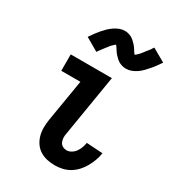

<svg xmlns="http://www.w3.org/2000/svg" viewBox="-186 -864 877 974"><g transform="rotate(30 252.5 -377.0)"><path d="M289 8Q265 8 242.5 3Q220 -2 201 -14Q182 -26 169.5 -44.5Q157 -63 151 -84.5Q145 -106 145 -130Q145 -154 149 -178L190 -424H78V-520H319L260 -162Q257 -149 257.5 -136Q258 -123 263 -111.5Q268 -100 279 -94Q290 -88 303 -88Q317 -88 330.5 -96.5Q344 -105 352.5 -117.5Q361 -130 366 -144Q371 -158 373 -172L468 -166Q465 -144 457 -122.5Q449 -101 438 -81Q427 -61 411 -43.5Q395 -26 375 -14Q355 -2 333 3Q311 8 289 8ZM184 -596 108 -640Q119 -657 130 -671.5Q141 -686 151.5 -698Q162 -710 172.5 -720Q183 -730 196.5 -739.5Q210 -749 225.5 -755Q241 -761 256 -761Q261 -761 266 -760.5Q271 -760 275 -759Q279 -758 283.5 -756.5Q288 -755 292.5 -753Q297 -751 300.5 -748.5Q304 -746 307.5 -743.5Q311 -741 314 -738Q317 -735 320.5 -731.5Q324 -728 327.5 -724.5Q331 -721 333.5 -717.5Q336 -714 338.5 -710.5Q341 -707 343 -704Q345 -701 348 -696Q351 -691 354 -687Q357 -683 360 -680Q363 -677 362 -675H361Q360 -675 358.5 -675.5Q357 -676 356 -676H355L358 -679Q361 -681 364 -683.5Q367 -686 369.5 -688.5Q372 -691 374 -692.5Q376 -694 377.5 -696Q379 -698 381 -700Q383 -702 385 -704.5Q387 -707 389 -709.5Q391 -712 393 -714.5Q395 -717 397 -720Q399 -723 401.5 -726Q404 -729 406.5 -732Q409 -735 412 -738.5Q415 -742 417.5 -746Q420 -750 422.5 -754Q425 -758 428 -762L505 -718Q493 -700 482 -685.5Q471 -671 460.5 -659.5Q450 -648 440 -637.5Q430 -627 416 -617.5Q402 -608 387 -602.5Q372 -597 357 -597Q352 -597 347 -597.5Q342 -598 337.5 -599Q333 -600 329 -601.5Q325 -603 320 -605Q315 -607 311.5 -609.5Q308 -612 304.5 -614.5Q301 -617 298 -620Q295 -623 291.5 -626.5Q288 -630 284.5 -633.5Q281 -637 278.5 -640.5Q276 -644 273.5 -647.5Q271 -651 269 -654Q267 -657 264 -662Q261 -667 258 -671Q255 -675 252 -678Q249 -681 250 -682Q250 -683 250 -683Q250 -683 251 -683Q252 -683 254 -682.5Q256 -682 257 -682H258Q257 -681 254 -679Q251 -677 248 -674.5Q245 -672 242.5 -669.5Q240 -667 238 -665Q236 -663 234.5 -661.5Q233 -660 231 -658Q229 -656 227 -653.5Q225 -651 223.5 -648.5Q222 -646 219.5 -643.5Q217 -641 215 -638Q213 -635 210.5 -632Q208 -629 205.5 -625.5Q203 -622 200.5 -618.5Q198 -615 195 -611.5Q192 -608 189.5 -604Q187 -600 184 -596Z"/></g></svg>

Font: Iosevka Term Curly
Style: Bold Italic
Weight: 700
Italic angle: -9°
Designer: Belleve Invis
Foundry: Belleve Invis
Version: Version 32.3.0